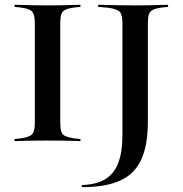

<svg xmlns="http://www.w3.org/2000/svg" viewBox="-20 -591 765 804"><path d="M169.4 -2.4Q142.7 -2.4 119.4 -2Q96 -1.6 76.2 -1.2Q56.5 -0.8 41.1 0V-8.9L65.3 -11.3Q90.3 -15.3 103.2 -21Q116.1 -26.6 121 -39.9Q125.8 -53.2 125.8 -78.2V-492.7Q125.8 -517.7 121 -531Q116.1 -544.4 103.2 -550.4Q90.3 -556.5 65.3 -559.7L41.1 -562.1V-571Q56.5 -571 76.2 -570.2Q96 -569.4 119.4 -569Q142.7 -568.5 169.4 -568.5H179H188.7Q215.3 -568.5 238.7 -569Q262.1 -569.4 281.9 -570.2Q301.6 -571 316.9 -571V-562.1L291.9 -559.7Q266.9 -556.5 254 -550.4Q241.1 -544.4 236.7 -531Q232.3 -517.7 232.3 -492.7V-78.2Q232.3 -53.2 236.7 -39.9Q241.1 -26.6 254 -21Q266.9 -15.3 291.9 -11.3L316.9 -8.9V0Q301.6 -0.8 281.9 -1.2Q262.1 -1.6 238.7 -2Q215.3 -2.4 188.7 -2.4H179ZM492.7 -201.6V-492.7Q492.7 -529.8 481 -541.9Q469.4 -554 430.6 -558.9L391.1 -562.1V-571Q408.9 -571 431.5 -570.2Q454 -569.4 481 -569Q508.1 -568.5 537.9 -568.5H545.2H555.6Q582.3 -568.5 605.6 -569Q629 -569.4 648.8 -570.2Q668.5 -571 683.9 -571V-562.1L658.9 -559.7Q634.7 -556.5 621.4 -550.4Q608.1 -544.4 603.6 -531Q599.2 -517.7 599.2 -492.7V-201.6ZM322.6 192.7V183.9Q381.5 182.3 419.4 160.1Q457.3 137.9 475 91.9Q492.7 46 492.7 -26.6V-201.6H599.2V-81.5Q599.2 16.9 571.4 77.4Q543.5 137.9 483.1 165.3Q422.6 192.7 322.6 192.7Z"/></svg>

Font: Playfair 144pt SemiExpanded SemiBold
Style: Regular
Weight: 600
Width: 6
Designer: Claus Eggers Sørensen
Foundry: Claus Eggers Sørensen
Version: Version 2.203